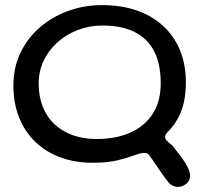

<svg xmlns="http://www.w3.org/2000/svg" viewBox="-20 -624 804 752"><path d="M676 108Q658.5 108 642.5 93.5Q629 77.5 608.5 47.5Q588 17.5 567 -13Q562.5 -20 557.2 -22.5Q552 -25 545.5 -25Q530.5 -25 505.5 -15.5Q480.5 -6 440.8 3.8Q401 13.5 342.5 13.5Q275 13.5 218.2 -7Q161.5 -27.5 120 -66.8Q78.5 -106 55.5 -162.2Q32.5 -218.5 32.5 -289.5Q32.5 -359 59.8 -416.5Q87 -474 135.2 -516Q183.5 -558 246.5 -581Q309.5 -604 380.5 -604Q453.5 -604 513.5 -583.8Q573.5 -563.5 617 -524.2Q660.5 -485 684.2 -429Q708 -373 708 -301Q708 -257 699.8 -221.8Q691.5 -186.5 676.2 -159.2Q661 -132 641 -111.5Q626.5 -97.5 626.5 -87.5Q626.5 -80.5 633.5 -73Q640.5 -65.5 654.5 -54.5Q667.5 -38.5 680 -22.2Q692.5 -6 702.8 9.5Q713 25 718.8 39Q724.5 53 724.5 64.5Q724.5 77.5 717.5 87.2Q710.5 97 699.2 102.5Q688 108 676 108ZM358.5 -79.5Q433.5 -79.5 490 -104.5Q546.5 -129.5 578 -178Q609.5 -226.5 609.5 -297.5Q609.5 -372 584.2 -422.2Q559 -472.5 508.2 -498.2Q457.5 -524 380.5 -524Q329.5 -524 284.5 -506.5Q239.5 -489 205 -458.2Q170.5 -427.5 151 -386.2Q131.5 -345 131.5 -297Q131.5 -246.5 147.5 -206Q163.5 -165.5 193.5 -137.5Q223.5 -109.5 265.2 -94.5Q307 -79.5 358.5 -79.5Z"/></svg>

Font: Gluten Thin Light
Style: Regular
Weight: 300
Version: Version 1.300